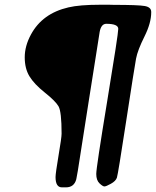

<svg xmlns="http://www.w3.org/2000/svg" viewBox="-20 -742 667 822"><path d="M627.4 -690.9Q627.4 -690.9 627.4 -689.5Q627.4 -643.6 598.6 -585.9Q569.3 -527.3 562.5 -491.2Q555.7 -455.1 520.5 -225.6Q485.4 3.9 480.5 18.6Q475.6 33.2 454.8 44.7Q434.1 56.2 427 56.2Q419.9 56.2 406 43Q392.1 29.8 392.1 2.7Q392.1 -24.4 439.2 -310.5Q486.3 -596.7 486.3 -618.4Q486.3 -640.1 435.1 -640.1Q413.1 -640.1 406.7 -605.5Q403.8 -589.4 391.4 -508.1Q378.9 -426.8 361.3 -317.9Q343.8 -209 326.9 -98.4Q310.1 12.2 306.6 25.4Q297.4 60.1 262.2 60.1H245.1Q217.8 60.1 217.8 16.1Q217.8 0 230.7 -76.7Q243.7 -153.3 243.7 -169.4Q243.7 -264.2 230.5 -286.9Q217.3 -309.6 171.6 -345.9Q126 -382.3 106 -415.5Q85.9 -448.7 85.9 -496.6Q85.9 -544.9 112.3 -593.8Q161.1 -684.6 272.9 -710.4Q320.8 -721.7 408.7 -721.7H447.8L466.8 -721.2Q571.3 -721.2 599.4 -716.3Q627.4 -711.4 627.4 -690.9Z"/></svg>

Font: Averia Sans Libre
Style: Bold Italic
Weight: 700
Italic angle: -6.90001°
Version: Version 1.002